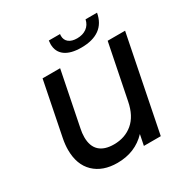

<svg xmlns="http://www.w3.org/2000/svg" viewBox="-199 -1056 1192 1231"><g transform="rotate(-30 397.0 -440.0)"><path d="M785 -700 645 0H520L536 -79Q452 10 320 10Q212 10 149 -50.5Q86 -111 86 -221Q86 -260 95 -305L174 -700H304L224 -301Q217 -269 217 -239Q217 -172 253.5 -138Q290 -104 360 -104Q442 -104 499 -152Q556 -200 575 -297L656 -700ZM328 -864Q328 -872 330 -890H413Q412 -886 412 -877Q412 -846 434 -828.5Q456 -811 495 -811Q537 -811 565.5 -831.5Q594 -852 602 -890H687Q674 -818 624 -782Q574 -746 489 -746Q411 -746 369.5 -776.5Q328 -807 328 -864Z"/></g></svg>

Font: Montserrat Alternates SemiBold
Style: Italic
Weight: 600
Italic angle: -11.3°
Designer: Julieta Ulanovsky
Foundry: Julieta Ulanovsky
Version: Version 7.200